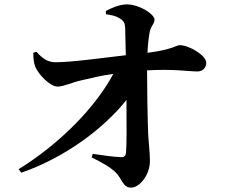

<svg xmlns="http://www.w3.org/2000/svg" viewBox="-20 -816 1040 876"><path d="M77 -28C275 -96 454 -230 557 -360C558 -251 558 -152 555 -120C554 -105 546 -98 532 -99C499 -100 451 -107 403 -114L398 -98C442 -76 478 -57 506 -31C538 -1 539 40 578 40C617 40 664 -18 664 -81C664 -123 658 -164 656 -207C653 -281 651 -413 651 -495C772 -502 840 -490 881 -490C905 -490 921 -507 921 -530C921 -563 843 -610 800 -610C784 -610 769 -590 653 -575C654 -603 657 -636 662 -665C667 -699 685 -705 685 -727C685 -750 618 -796 558 -796C525 -796 485 -778 463 -766V-751C485 -748 510 -744 529 -730C545 -720 550 -710 551 -690L554 -564C447 -552 309 -532 233 -532C197 -532 173 -550 146 -580L132 -575C132 -548 134 -530 141 -511C153 -481 207 -420 243 -421C271 -421 305 -439 353 -450C392 -459 441 -471 497 -479C417 -329 257 -163 65 -44Z"/></svg>

Font: Noto Serif CJK HK
Style: Bold
Weight: 700
Designer: Ryoko NISHIZUKA 西塚涼子 (kana & ideographs); Frank Grießhammer (Latin, Greek & Cyrillic); Wenlong ZHANG 张文龙 (bopomofo); San
Foundry: Adobe
Version: Version 2.001;hotconv 1.1.0;makeotfexe 2.6.0